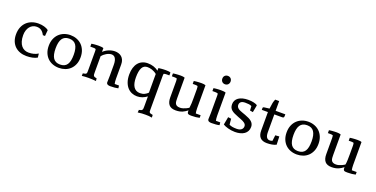

<svg xmlns="http://www.w3.org/2000/svg" viewBox="-25 -1721 5723 2926"><g transform="rotate(20 2837.0 -258.0)"><path d="M489.3 -26.4Q457 -7.3 411.9 2.2Q366.7 11.7 316.4 11.7Q259.3 11.7 211.4 -5.4Q163.6 -22.5 128.7 -55.4Q93.8 -88.4 74.5 -136.5Q55.2 -184.6 55.2 -246.6Q55.2 -311.5 75.7 -362.3Q96.2 -413.1 132.1 -447.5Q168 -481.9 217 -500Q266.1 -518.1 323.7 -518.1Q348.6 -518.1 372.3 -514.9Q396 -511.7 417.2 -505.6Q438.5 -499.5 456.5 -491Q474.6 -482.4 487.8 -471.7L479.5 -373.5H444.3Q420.9 -419.4 389.9 -440.9Q358.9 -462.4 313.5 -462.4Q280.3 -462.4 252.4 -448.5Q224.6 -434.6 204.6 -409.7Q184.6 -384.8 173.3 -349.9Q162.1 -314.9 162.1 -273.4Q162.1 -214.4 175.3 -171.9Q188.5 -129.4 211.2 -102.3Q233.9 -75.2 263.9 -62.3Q293.9 -49.3 328.1 -49.3Q374 -49.3 411.4 -59.3Q448.7 -69.3 482.4 -89.8Z M1100.6 -252.9Q1100.6 -187.5 1079.8 -137.9Q1059.1 -88.4 1023.9 -55.2Q988.8 -22 941.9 -5.1Q895 11.7 842.3 11.7Q787.6 11.7 740.5 -5.9Q693.4 -23.4 658.4 -57.1Q623.5 -90.8 603.5 -140.1Q583.5 -189.5 583.5 -252.9Q583.5 -315.9 603.5 -365.2Q623.5 -414.6 658.4 -448.5Q693.4 -482.4 740.5 -500.5Q787.6 -518.6 842.3 -518.6Q896.5 -518.6 943.8 -500.5Q991.2 -482.4 1025.9 -448.5Q1060.5 -414.6 1080.6 -365.2Q1100.6 -315.9 1100.6 -252.9ZM695.3 -253.4Q695.3 -145 730.7 -93.8Q766.1 -42.5 841.8 -42.5Q881.3 -42.5 909.4 -55.7Q937.5 -68.8 955.1 -95.2Q972.7 -121.6 980.7 -161.1Q988.8 -200.7 988.8 -253.4Q988.8 -357.9 953.4 -409.9Q918 -461.9 841.8 -461.9Q802.7 -461.9 774.9 -448.5Q747.1 -435.1 729.5 -408.7Q711.9 -382.3 703.6 -343.3Q695.3 -304.2 695.3 -253.4Z M1718.8 -131.3Q1718.8 -103.5 1721.2 -83.7Q1723.6 -64 1727.1 -49.3H1797.4L1802.7 -5.9Q1753.4 6.3 1672.4 6.3Q1662.1 6.3 1651.4 4.6Q1640.6 2.9 1631.8 -2Q1623 -6.8 1617.4 -14.9Q1611.8 -22.9 1611.8 -36.1Q1611.8 -60.1 1613.3 -85.2Q1614.7 -110.4 1614.7 -141.1V-317.9Q1614.7 -356.4 1608.2 -383.1Q1601.6 -409.7 1590.1 -426.3Q1578.6 -442.9 1563.2 -450Q1547.9 -457 1530.3 -457Q1510.7 -457 1489.5 -450Q1468.3 -442.9 1448.2 -431.2Q1428.2 -419.4 1410.6 -404.5Q1393.1 -389.6 1380.9 -374V-115.7Q1380.9 -94.2 1381.8 -80.3Q1382.8 -66.4 1388.4 -57.6Q1394 -48.8 1405.8 -43.7Q1417.5 -38.6 1439.5 -35.2L1443.4 6.3Q1415.5 3.4 1384.5 1.7Q1353.5 0 1321.3 0Q1292 0 1264.6 1.5Q1237.3 2.9 1213.9 6.3L1215.3 -35.2Q1238.3 -38.1 1250.7 -42Q1263.2 -45.9 1268.8 -53.2Q1274.4 -60.5 1275.4 -71.8Q1276.4 -83 1276.4 -100.6V-412.6Q1276.4 -422.4 1275.6 -431.9Q1274.9 -441.4 1272.9 -449.7Q1266.1 -453.6 1258.1 -455.3Q1250 -457 1238.8 -457H1183.6V-503.9Q1189.5 -505.4 1201.7 -507.1Q1213.9 -508.8 1229.5 -510.3Q1245.1 -511.7 1263.4 -512.7Q1281.7 -513.7 1300.3 -513.7Q1323.7 -513.7 1344.5 -511.5Q1365.2 -509.3 1378.4 -503.9V-442.4Q1397 -460.4 1419.2 -474.6Q1441.4 -488.8 1465.6 -498.5Q1489.7 -508.3 1514.6 -513.4Q1539.6 -518.6 1563.5 -518.6Q1594.2 -518.6 1622.3 -509.8Q1650.4 -501 1671.9 -482.2Q1693.4 -463.4 1706.1 -433.8Q1718.8 -404.3 1718.8 -363.3Z M2270 -503.9Q2275.9 -505.4 2288.1 -507.1Q2300.3 -508.8 2316.2 -510.3Q2332 -511.7 2350.3 -512.7Q2368.7 -513.7 2387.2 -513.7Q2410.6 -513.7 2431.4 -511.5Q2452.1 -509.3 2465.8 -503.9V-457H2418.5Q2393.1 -457 2375.5 -449.7Q2373 -439.9 2372.6 -428.5Q2372.1 -417 2372.1 -405.8V129.9Q2372.1 147.5 2373 158.7Q2374 169.9 2379.6 177Q2385.3 184.1 2397.5 188.2Q2409.7 192.4 2432.6 195.8L2435.1 238.8Q2407.2 232.9 2382.1 231.4Q2356.9 230 2329.1 230Q2302.2 230 2272 231.4Q2241.7 232.9 2205.1 238.8L2209 195.8Q2231 192.4 2242.9 187.3Q2254.9 182.1 2260.5 172.9Q2266.1 163.6 2267.1 149.7Q2268.1 135.7 2268.1 114.7V-44.4Q2232.9 -18.1 2193.8 -3.2Q2154.8 11.7 2108.9 11.7Q2064 11.7 2023.4 -5.1Q1982.9 -22 1952.4 -55.9Q1921.9 -89.8 1903.8 -141.4Q1885.7 -192.9 1885.7 -262.2Q1885.7 -322.8 1900.4 -370.6Q1915 -418.5 1942.1 -451.2Q1969.2 -483.9 2007.8 -501.2Q2046.4 -518.6 2094.2 -518.6Q2147.5 -518.6 2191.9 -503.7Q2236.3 -488.8 2270 -462.4ZM2263.2 -406.2Q2244.1 -421.9 2224.1 -432.6Q2204.1 -443.4 2184.3 -450Q2164.6 -456.5 2145.8 -459.2Q2127 -461.9 2110.4 -461.9Q2051.3 -461.9 2023.9 -410.2Q1996.6 -358.4 1996.6 -254.9Q1996.6 -208 2004.6 -170.2Q2012.7 -132.3 2029.5 -105.5Q2046.4 -78.6 2072.8 -64Q2099.1 -49.3 2135.3 -49.3Q2178.7 -49.3 2210.2 -65.2Q2241.7 -81.1 2263.2 -103.5Z M3034.2 -131.3Q3034.2 -103.5 3036.6 -83.7Q3039.1 -64 3042.5 -49.3H3121.1V-7.3Q3095.7 -1 3063.7 2.7Q3031.7 6.3 2992.2 6.3Q2973.6 6.3 2960.2 5.1Q2946.8 3.9 2938.5 -0.7Q2930.2 -5.4 2926.3 -14.6Q2922.4 -23.9 2922.4 -39.6V-56.2L2915 -50.8Q2899.9 -39.6 2883.3 -28.6Q2866.7 -17.6 2845.5 -8.5Q2824.2 0.5 2797.4 6.1Q2770.5 11.7 2735.4 11.7Q2661.1 11.7 2627 -28.3Q2592.8 -68.4 2592.8 -146V-404.8Q2592.8 -418.9 2591.3 -430.4Q2589.8 -441.9 2587.4 -451.7Q2578.6 -454.6 2568.4 -455.8Q2558.1 -457 2546.9 -457H2506.3V-503.9Q2512.7 -505.4 2525.4 -507.1Q2538.1 -508.8 2554.9 -510.3Q2571.8 -511.7 2591.6 -512.7Q2611.3 -513.7 2631.8 -513.7Q2650.4 -513.7 2667.5 -511.5Q2684.6 -509.3 2696.3 -503.9V-171.9Q2696.3 -146.5 2698 -124.3Q2699.7 -102.1 2708 -85.4Q2716.3 -68.8 2734.1 -59.1Q2752 -49.3 2784.2 -49.3Q2808.6 -49.3 2833 -56.9Q2857.4 -64.5 2877.2 -73.5Q2897 -82.5 2909.4 -90.6Q2921.9 -98.6 2922.4 -100.1Q2927.7 -132.8 2929.2 -173.8Q2930.7 -214.8 2930.7 -259.3V-404.8Q2930.7 -432.6 2924.8 -451.7Q2916.5 -454.6 2906.2 -455.8Q2896 -457 2884.8 -457H2844.2V-503.9Q2850.6 -505.4 2863.3 -507.1Q2876 -508.8 2892.8 -510.3Q2909.7 -511.7 2929.4 -512.7Q2949.2 -513.7 2969.7 -513.7Q2988.3 -513.7 3005.6 -511.5Q3022.9 -509.3 3034.2 -503.9Z M3240.7 -687Q3240.7 -718.3 3259.5 -736.8Q3278.3 -755.4 3307.6 -755.4Q3322.3 -755.4 3334.5 -750.5Q3346.7 -745.6 3355.5 -736.8Q3364.3 -728 3369.4 -715.3Q3374.5 -702.6 3374.5 -687Q3374.5 -672.4 3369.4 -659.9Q3364.3 -647.5 3355.5 -638.4Q3346.7 -629.4 3334.5 -624.5Q3322.3 -619.6 3307.6 -619.6Q3293 -619.6 3280.8 -624.5Q3268.6 -629.4 3259.5 -638.4Q3250.5 -647.5 3245.6 -659.9Q3240.7 -672.4 3240.7 -687ZM3443.8 -5.4Q3418.5 1 3386.2 3.7Q3354 6.3 3314.5 6.3Q3303.7 6.3 3292.7 4.6Q3281.7 2.9 3272.9 -1.7Q3264.2 -6.3 3258.5 -14.4Q3252.9 -22.5 3252.9 -35.6Q3252.9 -59.6 3254.6 -83Q3256.3 -106.4 3256.3 -137.2V-411.1Q3256.3 -420.9 3255.6 -431.2Q3254.9 -441.4 3252.9 -449.7Q3235.4 -457 3210.9 -457H3163.6V-503.9Q3169.4 -505.4 3181.9 -507.1Q3194.3 -508.8 3210.2 -510.3Q3226.1 -511.7 3244.6 -512.7Q3263.2 -513.7 3281.7 -513.7Q3305.2 -513.7 3325.9 -511.5Q3346.7 -509.3 3360.4 -503.9V-131.3Q3360.4 -103.5 3362.8 -83.7Q3365.2 -64 3368.7 -49.3H3439Z M3576.2 -158.7Q3578.6 -129.4 3580.6 -107.2Q3582.5 -85 3585 -64.5Q3606.9 -53.2 3635.5 -47.9Q3664.1 -42.5 3706.5 -42.5Q3732.9 -42.5 3752 -48.6Q3771 -54.7 3783.2 -65.4Q3795.4 -76.2 3801.3 -89.8Q3807.1 -103.5 3807.1 -119.1Q3807.1 -134.3 3800.3 -146.5Q3793.5 -158.7 3781 -168.9Q3768.6 -179.2 3751 -187.7Q3733.4 -196.3 3711.9 -204.6L3669.9 -220.7Q3630.9 -235.8 3601.6 -249.5Q3572.3 -263.2 3552.7 -280Q3533.2 -296.9 3523.4 -318.8Q3513.7 -340.8 3513.7 -372.6Q3513.7 -405.8 3527.8 -432.9Q3542 -460 3568.8 -479Q3595.7 -498 3635 -508.3Q3674.3 -518.6 3724.1 -518.6Q3775.9 -518.6 3814.2 -509.5Q3852.5 -500.5 3873.5 -486.8Q3873.5 -481 3871.6 -468.5Q3869.6 -456.1 3866.5 -439.7Q3863.3 -423.3 3859.6 -404.3Q3856 -385.3 3852.5 -366.2L3803.7 -374.5Q3802.7 -396.5 3801.8 -414.6Q3800.8 -432.6 3799.8 -444.8Q3779.3 -456.1 3754.4 -459Q3729.5 -461.9 3696.8 -461.9Q3649.4 -461.9 3627.4 -443.8Q3605.5 -425.8 3605.5 -394.5Q3605.5 -376 3613.3 -362.3Q3621.1 -348.6 3634.5 -338.4Q3647.9 -328.1 3666.3 -320.1Q3684.6 -312 3705.6 -304.7L3755.4 -287.1Q3793.9 -273.4 3822.3 -259Q3850.6 -244.6 3869.1 -227.5Q3887.7 -210.4 3896.7 -189.9Q3905.8 -169.4 3905.8 -144.5Q3905.8 -105 3890.1 -75.7Q3874.5 -46.4 3846.7 -27.1Q3818.8 -7.8 3780.5 2Q3742.2 11.7 3697.3 11.7Q3668 11.7 3638.4 7.3Q3608.9 2.9 3582.8 -4.2Q3556.6 -11.2 3535.4 -20.3Q3514.2 -29.3 3501.5 -38.1L3525.4 -165Z M4086.4 -594.2Q4087.4 -604.5 4091.1 -616.5Q4094.7 -628.4 4098.6 -638.2L4107.4 -661.6H4171.9V-503.9H4329.1V-478.5Q4329.1 -467.3 4327.1 -460.7Q4325.2 -454.1 4321 -450.7Q4316.9 -447.3 4310.3 -446.3Q4303.7 -445.3 4294.4 -445.3H4171.9V-155.8Q4171.9 -126.5 4177 -106Q4182.1 -85.4 4191.2 -72.8Q4200.2 -60.1 4213.4 -54.4Q4226.6 -48.8 4242.7 -48.8Q4248 -48.8 4255.1 -50Q4262.2 -51.3 4268.6 -53.2Q4275.9 -55.2 4283.2 -57.6Q4285.2 -73.7 4287.1 -89.8Q4289.1 -104 4290.8 -120.1Q4292.5 -136.2 4294.4 -150.9L4358.4 -155.8L4363.3 -23.4Q4333 -8.3 4294.2 -1.5Q4255.4 5.4 4212.4 5.4Q4140.6 5.4 4104.2 -32Q4067.9 -69.3 4067.9 -146V-445.3H3968.8V-471.7Q3968.8 -484.4 3974.4 -488.3Q3980 -492.2 3991.7 -493.7L4073.2 -503.9Z M4958.5 -252.9Q4958.5 -187.5 4937.7 -137.9Q4917 -88.4 4881.8 -55.2Q4846.7 -22 4799.8 -5.1Q4752.9 11.7 4700.2 11.7Q4645.5 11.7 4598.4 -5.9Q4551.3 -23.4 4516.4 -57.1Q4481.4 -90.8 4461.4 -140.1Q4441.4 -189.5 4441.4 -252.9Q4441.4 -315.9 4461.4 -365.2Q4481.4 -414.6 4516.4 -448.5Q4551.3 -482.4 4598.4 -500.5Q4645.5 -518.6 4700.2 -518.6Q4754.4 -518.6 4801.8 -500.5Q4849.1 -482.4 4883.8 -448.5Q4918.5 -414.6 4938.5 -365.2Q4958.5 -315.9 4958.5 -252.9ZM4553.2 -253.4Q4553.2 -145 4588.6 -93.8Q4624 -42.5 4699.7 -42.5Q4739.3 -42.5 4767.3 -55.7Q4795.4 -68.8 4813 -95.2Q4830.6 -121.6 4838.6 -161.1Q4846.7 -200.7 4846.7 -253.4Q4846.7 -357.9 4811.3 -409.9Q4775.9 -461.9 4699.7 -461.9Q4660.6 -461.9 4632.8 -448.5Q4605 -435.1 4587.4 -408.7Q4569.8 -382.3 4561.5 -343.3Q4553.2 -304.2 4553.2 -253.4Z M5564.5 -131.3Q5564.5 -103.5 5566.9 -83.7Q5569.3 -64 5572.8 -49.3H5651.4V-7.3Q5626 -1 5594 2.7Q5562 6.3 5522.5 6.3Q5503.9 6.3 5490.5 5.1Q5477.1 3.9 5468.8 -0.7Q5460.4 -5.4 5456.5 -14.6Q5452.6 -23.9 5452.6 -39.6V-56.2L5445.3 -50.8Q5430.2 -39.6 5413.6 -28.6Q5397 -17.6 5375.7 -8.5Q5354.5 0.5 5327.6 6.1Q5300.8 11.7 5265.6 11.7Q5191.4 11.7 5157.2 -28.3Q5123 -68.4 5123 -146V-404.8Q5123 -418.9 5121.6 -430.4Q5120.1 -441.9 5117.7 -451.7Q5108.9 -454.6 5098.6 -455.8Q5088.4 -457 5077.1 -457H5036.6V-503.9Q5043 -505.4 5055.7 -507.1Q5068.4 -508.8 5085.2 -510.3Q5102.1 -511.7 5121.8 -512.7Q5141.6 -513.7 5162.1 -513.7Q5180.7 -513.7 5197.8 -511.5Q5214.8 -509.3 5226.6 -503.9V-171.9Q5226.6 -146.5 5228.3 -124.3Q5230 -102.1 5238.3 -85.4Q5246.6 -68.8 5264.4 -59.1Q5282.2 -49.3 5314.5 -49.3Q5338.9 -49.3 5363.3 -56.9Q5387.7 -64.5 5407.5 -73.5Q5427.2 -82.5 5439.7 -90.6Q5452.1 -98.6 5452.6 -100.1Q5458 -132.8 5459.5 -173.8Q5460.9 -214.8 5460.9 -259.3V-404.8Q5460.9 -432.6 5455.1 -451.7Q5446.8 -454.6 5436.5 -455.8Q5426.3 -457 5415 -457H5374.5V-503.9Q5380.9 -505.4 5393.6 -507.1Q5406.2 -508.8 5423.1 -510.3Q5439.9 -511.7 5459.7 -512.7Q5479.5 -513.7 5500 -513.7Q5518.6 -513.7 5535.9 -511.5Q5553.2 -509.3 5564.5 -503.9Z"/></g></svg>

Font: Tienne
Style: Regular
Weight: 400
Designer: vernon adams
Foundry: vernon adams
Version: Version 1.001